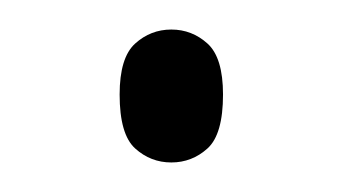

<svg xmlns="http://www.w3.org/2000/svg" viewBox="-20 -422 232 130"><path d="M96 -312Q82 -312 71.5 -321.5Q61 -331 61 -358Q61 -383 71.5 -392.5Q82 -402 96 -402Q110 -402 120.5 -392.5Q131 -383 131 -358Q131 -331 120.5 -321.5Q110 -312 96 -312Z"/></svg>

Font: Noto Serif Tamil SemiCondensed ExtraLight
Style: Regular
Weight: 200
Width: 4
Designer: Indian Type Foundry, Tom Grace, and the Monotype Design Team
Foundry: Monotype Imaging Inc.
Version: Version 2.004; ttfautohint (v1.8.4.7-5d5b)